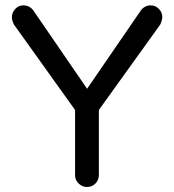

<svg xmlns="http://www.w3.org/2000/svg" viewBox="-20 -708 664 733"><path d="M266.6 -39.1V-288.1L33.2 -614.3Q25.4 -629.9 25.4 -641.6Q25.4 -660.2 38.1 -673.8Q50.8 -687.5 69.3 -687.5Q94.7 -687.5 109.4 -665L312.5 -369.1L515.6 -665Q530.3 -687.5 555.7 -687.5Q573.2 -687.5 586.4 -674.3Q599.6 -661.1 599.6 -643.6Q599.6 -631.8 591.8 -614.3L357.4 -288.1V-39.1Q357.4 -20.5 344.2 -7.3Q331.1 5.9 312.5 5.9Q293.9 5.9 280.3 -7.3Q266.6 -20.5 266.6 -39.1Z"/></svg>

Font: KTXP_ComRound
Style: Medium
Weight: 500
Version: Version 1.01;May 16, 2022;FontCreator 13.0.0.2683 64-bit